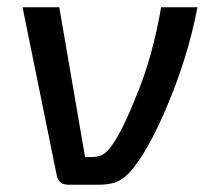

<svg xmlns="http://www.w3.org/2000/svg" viewBox="-20 -508 576 528"><path d="M423 -488H523Q496 -347 436 -208Q394 -110 355 -57Q334 -27 312 -13.5Q290 0 251 0H168Q141 0 136 -26L42 -488H143L214 -76H229Q249 -76 261 -82Q273 -88 286 -106Q315 -144 356 -247Q400 -353 423 -488Z"/></svg>

Font: Exo 2.0 Medium
Style: Italic
Weight: 500
Italic angle: -8°
Designer: Natanael Gama
Version: Version 1.001;PS 001.001;hotconv 1.0.70;makeotf.lib2.5.58329